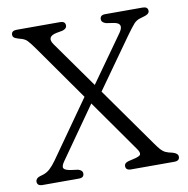

<svg xmlns="http://www.w3.org/2000/svg" viewBox="-79 -777 838 854"><g transform="rotate(-10 340.0 -350.0)"><path d="M564.5 -96.5Q578.5 -76.5 588 -66Q597.5 -55.5 608.8 -50.2Q620 -45 640 -41Q664 -34 664 -19Q664 0 640.5 0H444.5Q421 0 421 -19Q421 -28 428.8 -33.2Q436.5 -38.5 460.5 -43Q492.5 -49.5 495.8 -58.8Q499 -68 486 -86L321.5 -319.5L158 -87Q143.5 -66.5 149 -57Q154.5 -47.5 183 -43.5L212.5 -39.5Q232.5 -34 232.5 -19Q232.5 0 209.5 0H45Q21 0 21 -19.5Q21 -26.5 26.8 -32.8Q32.5 -39 51 -43.5Q71.5 -49 86.8 -63.2Q102 -77.5 115.5 -96.5L297 -354L124.5 -599Q103 -629.5 91.2 -641.8Q79.5 -654 55.5 -659Q37.5 -664.5 32.5 -669.2Q27.5 -674 27.5 -681Q27.5 -700 51.5 -700H247.5Q271 -700 271 -681Q271 -666 251 -660.5L223.5 -655.5Q175.5 -645.5 202 -608L351 -398L499.5 -607Q527 -646.5 484 -654.5L448.5 -660Q428 -666 428 -681Q428 -700 451 -700H620Q644 -700 644 -681Q644 -673 636 -667.2Q628 -661.5 604.5 -655.5Q585.5 -651 573 -637.2Q560.5 -623.5 534 -586.5L375.5 -363.5Z"/></g></svg>

Font: Fraunces 72pt S100 Light
Style: Regular
Weight: 300
Version: Version 1.000; ttfautohint (v1.8.3)